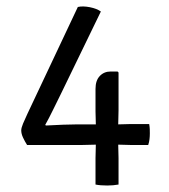

<svg xmlns="http://www.w3.org/2000/svg" viewBox="-20 -569 522 592"><path d="M63.5 -122Q56.5 -133 51 -144.8Q45.5 -156.5 45.5 -167Q45.5 -174.5 51 -187.8Q56.5 -201 64.5 -218L220 -547.5Q235.5 -551 257 -546.8Q278.5 -542.5 291 -533.5L168.5 -281Q157.5 -259 144 -231.2Q130.5 -203.5 119.5 -184L121.5 -182Q146.5 -183.5 174.5 -184.5Q202.5 -185.5 218 -185.5H275.5Q275.5 -192.5 275 -205.5Q274.5 -218.5 274.5 -225V-295Q274.5 -321 287.8 -334.8Q301 -348.5 321 -348.5H342.5L345.5 -345.5V-229Q345.5 -221 345 -207.2Q344.5 -193.5 344.5 -185.5Q353 -185.5 363.8 -186Q374.5 -186.5 382 -186.5H440Q441.5 -178 441.8 -170.8Q442 -163.5 442 -157.5Q442 -149 441 -140Q440 -131 437 -122H381.5Q374 -122 363.5 -122.5Q353 -123 344.5 -123Q344.5 -115 345 -102.2Q345.5 -89.5 345.5 -81.5V0Q329.5 3 310.5 3Q289 3 274.5 0V-81.5Q274.5 -89.5 275 -102.2Q275.5 -115 275.5 -123Q267.5 -123 255.5 -122.5Q243.5 -122 234.5 -122Z"/></svg>

Font: Signika SC Light
Style: Regular
Weight: 300
Designer: Anna Giedryś
Foundry: Anna Giedryś
Version: Version 2.000; ttfautohint (v1.8.3) -l 8 -r 50 -G 200 -x 9 -